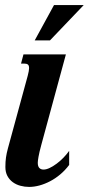

<svg xmlns="http://www.w3.org/2000/svg" viewBox="-20 -736 395 767"><path d="M90.8 -433.6Q96.2 -454.1 96.2 -463.9Q96.2 -474.6 91.3 -478.3Q86.4 -481.9 77.6 -481.9H64L73.7 -518.6H243.2L145 -157.2Q136.7 -126.5 133.8 -109.6Q130.9 -92.8 130.9 -85.9Q130.9 -71.3 137.2 -64.9Q143.6 -58.6 153.8 -58.6Q165 -58.6 178.7 -65.2Q192.4 -71.8 206.5 -82.3Q220.7 -92.8 233.6 -106.2Q246.6 -119.6 256.3 -133.3V-77.1Q240.2 -55.7 220.7 -39.3Q201.2 -22.9 180.2 -12Q159.2 -1 137.7 4.9Q116.2 10.7 96.2 10.7Q78.6 10.7 61.5 6.1Q44.4 1.5 31 -8.3Q17.6 -18.1 9.5 -33.2Q1.5 -48.3 1.5 -68.8Q1.5 -89.8 3.9 -106.9Q6.3 -124 11.7 -143.6ZM195.8 -715.8H314.5L179.7 -574.7H118.7Z"/></svg>

Font: Arian AMU Serif
Style: Bold Italic
Weight: 700
Italic angle: -15°
Designer: Ruben Hakobyan (Tarumian)
Foundry: Ruben Hakobyan (Tarumian)
Version: Version 1.002